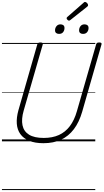

<svg xmlns="http://www.w3.org/2000/svg" viewBox="-20 -1451 1063 1971"><path d="M426 19Q339 19 280 -5.5Q221 -30 189 -74.5Q157 -119 152.5 -181Q148 -243 169 -319L363 -996Q366 -1006 373 -1010.5Q380 -1015 395 -1015Q409 -1015 415.5 -1010.5Q422 -1006 419 -995L223 -315Q198 -228 211 -165Q224 -102 278 -68.5Q332 -35 429 -35Q518 -35 584.5 -65Q651 -95 697 -156Q743 -217 769 -308L967 -996Q970 -1006 976.5 -1010.5Q983 -1015 999 -1015Q1028 -1015 1022 -995L824 -305Q793 -197 738.5 -125Q684 -53 606.5 -17Q529 19 426 19ZM586 -1103Q568 -1103 556.5 -1112Q545 -1121 545 -1140Q545 -1164 560 -1182.5Q575 -1201 601 -1201Q619 -1201 630.5 -1192Q642 -1183 642 -1163Q642 -1139 628 -1121Q614 -1103 586 -1103ZM832 -1103Q814 -1103 803 -1112Q792 -1121 792 -1140Q792 -1164 806.5 -1182.5Q821 -1201 848 -1201Q866 -1201 877.5 -1192Q889 -1183 889 -1163Q889 -1139 874.5 -1121Q860 -1103 832 -1103ZM689 -1239Q681 -1239 672.5 -1247.5Q664 -1256 664 -1263Q664 -1266 665 -1269Q666 -1272 669 -1275L837 -1422Q841 -1426 844 -1428.5Q847 -1431 852 -1431Q858 -1431 866 -1426Q874 -1421 879 -1413Q884 -1405 884 -1398Q884 -1395 883 -1391.5Q882 -1388 876 -1383L703 -1246Q698 -1243 695 -1241Q692 -1239 689 -1239ZM0 490H958V500H0ZM0 -20H958V0H0ZM0 -505H958V-500H0ZM0 -1010H958V-1000H0Z"/></svg>

Font: Playwrite AU NSW Guides
Style: Regular
Weight: 400
Designer: Veronika Burian, José Scaglione
Foundry: TypeTogether
Version: Version 1.003